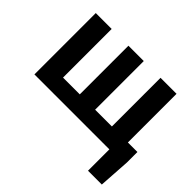

<svg xmlns="http://www.w3.org/2000/svg" viewBox="-161 -802 1239 1239"><g transform="rotate(45 458.5 -182.5)"><path d="M763 195V0H725V-116H903V-20L889 195ZM79 0V-560H224V-116H377V-560H517V-116H670V-560H816V0Z"/></g></svg>

Font: Noto Sans KR
Style: Bold
Weight: 700
Designer: Ryoko NISHIZUKA  (kana, bopomofo & ideographs); Paul D. Hunt (Latin, Greek & Cyrillic); Sandoll Communications , Soo-you
Foundry: Adobe
Version: Version 2.004-H2;hotconv 1.0.118;makeotfexe 2.5.65603